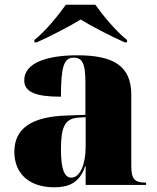

<svg xmlns="http://www.w3.org/2000/svg" viewBox="-20 -786 666 816"><path d="M126 -616V-606H136C195 -632 281 -677 323 -703C364 -677 451 -632 510 -606H520V-616C472 -654 417 -721 385 -766H260C228 -721 174 -654 126 -616ZM210 10C268 10 318 -6 342 -80H344V0H601V-10H597C552 -10 538 -26 538 -80V-383C538 -507 461 -551 308 -551C185 -551 83 -521 83 -445C83 -394 133 -375 239 -375C239 -501 251 -541 293 -541C331 -541 343 -515 343 -434V-298L262 -295C114 -290 41 -240 41 -141C41 -43 110 10 210 10ZM283 -31C253 -31 239 -69 239 -152C239 -246 256 -282 312 -286L344 -288V-161C344 -88 320 -31 283 -31Z"/></svg>

Font: Noto Serif Display Black
Style: Regular
Weight: 900
Designer: Monotype Design Team
Foundry: Monotype Imaging Inc.
Version: Version 2.009